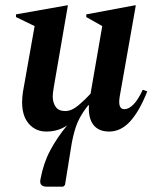

<svg xmlns="http://www.w3.org/2000/svg" viewBox="-20 -484 583 721"><path d="M154 10Q114 10 88.5 -19Q63 -48 63 -100Q63 -117 66 -138L110 -386L40 -420V-430L232 -464H235L182 -157Q178 -133 178 -122Q178 -99 189 -83Q200 -67 225 -67Q249 -67 274.5 -88.5Q300 -110 320 -132L364 -386L304 -420V-430L486 -464H490L430 -124Q421 -74 447 -74Q463 -74 480.5 -91Q498 -108 516 -147L533 -141Q504 -67 469 -28.5Q434 10 390 10Q350 10 330.5 -15.5Q311 -41 314 -89H312Q308 -85 306 -82Q277 -44 265 -8Q253 28 246.5 71.5Q240 115 230 174L224 211L217 217H156Q126 217 132 189Q143 129 168.5 81Q194 33 232 -13Q198 10 154 10Z"/></svg>

Font: Spectral SemiBold
Style: Italic
Weight: 600
Italic angle: -10°
Designer: Jean-Baptiste Levee
Foundry: Production Type
Version: Version 2.001